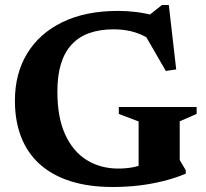

<svg xmlns="http://www.w3.org/2000/svg" viewBox="-20 -733 820 766"><path d="M697 -94.5 721 -54V-40Q679 -22.5 632.2 -10.8Q585.5 1 534.8 7Q484 13 429.5 13Q334.5 13 261.8 -10Q189 -33 139.2 -77.5Q89.5 -122 64.5 -186Q39.5 -250 39.5 -331.5Q39.5 -438.5 88 -519Q136.5 -599.5 228.8 -644.5Q321 -689.5 451 -689.5Q488.5 -689.5 523.8 -685Q559 -680.5 603.5 -669.5L560 -660.5L626 -713H653.5L683 -456L641.5 -450L541.5 -623L598 -563Q560 -590.5 521 -603.2Q482 -616 434 -616Q378.5 -616 336.2 -601Q294 -586 265.8 -555.2Q237.5 -524.5 223.2 -478.2Q209 -432 209 -369Q208.5 -265.5 239.8 -197Q271 -128.5 326 -94.5Q381 -60.5 452 -60.5Q481 -60.5 507.5 -65.2Q534 -70 557.2 -79.8Q580.5 -89.5 599 -104L533 -20.5V-248.5L454 -278.5V-306H764.5V-278.5L697 -249Z"/></svg>

Font: Newsreader 16pt 16pt
Style: Bold
Weight: 700
Version: Version 1.003